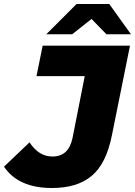

<svg xmlns="http://www.w3.org/2000/svg" viewBox="-73 -929 677 963"><path d="M187 14C75 14 -5 -22 -53 -93L75 -215C106 -168 144 -144 190 -144C245 -144 278 -175 291 -238L352 -547H110L141 -700H579L488 -249C469 -155 436 -88 387 -47C338 -6 272 14 187 14ZM584 -757H461L386 -834L289 -757H159L311 -909H475Z"/></svg>

Font: My Font
Style: Italic
Weight: 500
Designer: Julieta Ulanovsky
Foundry: Julieta Ulanovsky
Version: ""